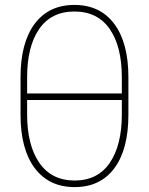

<svg xmlns="http://www.w3.org/2000/svg" viewBox="-20 -741 598 771"><path d="M279.8 10.3Q176.8 10.3 119.6 -65.7Q62.5 -141.6 62.5 -280.3V-430.7Q62.5 -569.3 119.1 -645.3Q175.8 -721.2 278.8 -721.2Q381.8 -721.2 438.7 -645.3Q495.6 -569.3 495.6 -430.7V-280.3Q495.6 -141.1 439.2 -65.4Q382.8 10.3 279.8 10.3ZM88.9 -365.7H469.2V-430.7Q469.2 -554.7 420.4 -624.8Q371.6 -694.8 278.8 -694.8Q186 -694.8 137.5 -624.8Q88.9 -554.7 88.9 -430.7ZM279.8 -16.1Q372.1 -16.1 420.7 -86.9Q469.2 -157.7 469.2 -281.2V-339.4H88.9V-281.2Q88.9 -158.2 137.9 -87.2Q187 -16.1 279.8 -16.1Z"/></svg>

Font: Roboto Slab Thin
Style: Regular
Weight: 100
Designer: Google
Version: Version 2.000; ttfautohint (v1.8.1.43-b0c9)